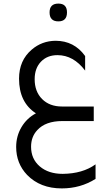

<svg xmlns="http://www.w3.org/2000/svg" viewBox="-20 -674 602 1069"><path d="M305 -555Q256 -555 256 -605Q256 -654 305 -654Q353 -654 353 -605Q353 -555 305 -555ZM512 322Q428 375 324 375Q204 375 131 300Q70 236 70 144Q70 84 99.5 34Q129 -16 180 -43Q86 -104 86 -236Q86 -338 157 -398Q213 -446 289 -447Q393 -447 454 -362V-281Q389 -367 300 -367Q243 -367 208 -330.5Q173 -294 173 -233Q173 -164 214.5 -122.5Q256 -81 325 -81H502V0H327Q234 0 188 50Q153 87 153 143Q153 211 201.5 252.5Q250 294 329 294Q440 293 512 241Z"/></svg>

Font: TajawalTap Med
Style: Regular
Weight: 500
Designer: Boutros Fonts
Foundry: Created by Boutros International 2017
Version: Version 2.700